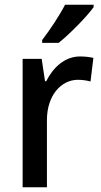

<svg xmlns="http://www.w3.org/2000/svg" viewBox="-20 -786 424 806"><path d="M373 -756V-766H253C230 -721 190 -661 157 -618V-606H226C272 -642 346 -718 373 -756ZM316 -549C252 -549 203 -503 174 -445H169L155 -539H75V0H177V-282C177 -386 237 -451 307 -451C326 -451 345 -448 360 -444L372 -543C355 -547 334 -549 316 -549Z"/></svg>

Font: Noto Sans Thai Looped SemiCondensed Medium
Style: Regular
Weight: 500
Width: 4
Designer: Sasikarn Vongin, Ben Mitchell
Foundry: The Fontpad Ltd
Version: Version 1.001